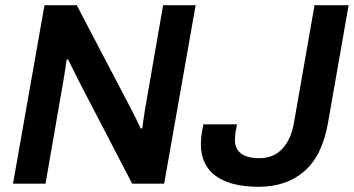

<svg xmlns="http://www.w3.org/2000/svg" viewBox="-20 -706 1360 738"><path d="M30 0 151 -686H275L484 -287Q491 -274 502 -251.5Q513 -229 521 -212L527 -213Q529 -229 532 -250Q535 -271 537 -283L607 -686H732L611 0H488L289 -383Q280 -400 266 -428.5Q252 -457 242 -477H236Q234 -460 230 -434.5Q226 -409 223 -392L155 0ZM974 12Q867 12 809.5 -29.5Q752 -71 752 -153Q752 -163 753.5 -179.5Q755 -196 762 -228H891Q885 -200 884 -186.5Q883 -173 883 -168Q883 -134 906.5 -116Q930 -98 978 -98Q1031 -98 1065 -134Q1099 -170 1110 -235L1189 -686H1320L1241 -235Q1219 -108 1150 -48Q1081 12 974 12Z"/></svg>

Font: Archivo Variable SemiBold
Style: Italic
Weight: 600
Italic angle: -10°
Designer: Hector Gatti
Foundry: Omnibus-Type
Version: Version 2.001